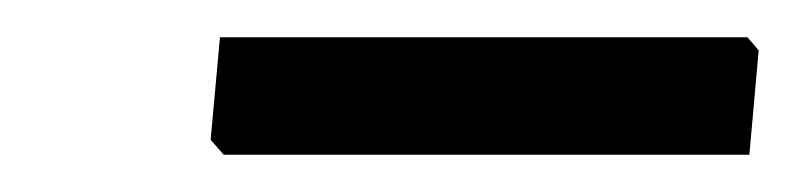

<svg xmlns="http://www.w3.org/2000/svg" viewBox="-20 -663 427 103"><path d="M381 -643 387 -636 382 -580H100L93 -588L98 -643Z"/></svg>

Font: Alegreya Sans Medium
Style: Italic
Weight: 500
Italic angle: -7°
Designer: Juan Pablo del Peral
Foundry: Huerta Tipografica
Version: Version 2.007